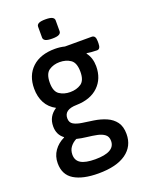

<svg xmlns="http://www.w3.org/2000/svg" viewBox="-168 -785 823 1079"><g transform="rotate(-20 244.0 -246.0)"><path d="M229 212Q136 212 84 180.5Q32 149 32 80Q32 38 54.5 6Q77 -26 115 -44L116 -46Q79 -73 79 -123Q79 -154 92 -177Q105 -200 130 -216Q90 -237 70.5 -274Q51 -311 51 -359Q51 -438 100 -484Q149 -530 237 -530Q267 -530 295 -523H455Q478 -523 478 -488V-475Q478 -441 457 -441Q444 -441 426.5 -442.5Q409 -444 397 -446L395 -444Q409 -426 415.5 -404.5Q422 -383 422 -359Q422 -285 375 -239.5Q328 -194 244 -192Q169 -191 169 -139Q169 -113 188.5 -102Q208 -91 239.5 -86.5Q271 -82 305 -77Q345 -71 378.5 -56.5Q412 -42 432 -15Q452 12 452 57Q452 130 394.5 171Q337 212 229 212ZM236 -272Q274 -272 301 -290Q328 -308 328 -360Q328 -414 301 -432.5Q274 -451 236 -451Q199 -451 172 -432.5Q145 -414 145 -360Q145 -308 172 -290Q199 -272 236 -272ZM239 131Q357 131 357 64Q357 38 340 25Q323 12 296 6.5Q269 1 237.5 -2.5Q206 -6 177 -13Q155 -2 140.5 17Q126 36 126 63Q126 98 153.5 114.5Q181 131 239 131ZM244 -589Q215 -589 203 -595.5Q191 -602 191 -614V-679Q191 -691 203 -697.5Q215 -704 244 -704Q272 -704 284 -697.5Q296 -691 296 -679V-614Q296 -602 284 -595.5Q272 -589 244 -589Z"/></g></svg>

Font: Asap Semi Condensed Medium
Style: Regular
Weight: 500
Width: 4
Designer: Pablo Cosgaya
Foundry: Omnibus-Type
Version: Version 3.001; ttfautohint (v1.8.4.7-5d5b)